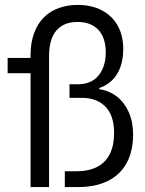

<svg xmlns="http://www.w3.org/2000/svg" viewBox="-20 -759 590 779"><path d="M104 0V-534Q104 -586 118.5 -625Q133 -664 158.5 -689Q184 -714 219 -726.5Q254 -739 295 -739Q352 -739 393.5 -717Q435 -695 457.5 -655Q480 -615 480 -560Q480 -519 468.5 -487Q457 -455 435 -433.5Q413 -412 383 -402V-397Q424 -391 454.5 -367Q485 -343 502.5 -303.5Q520 -264 520 -214Q520 -145 493.5 -97Q467 -49 417 -24.5Q367 0 296 0H243V-64H288Q340 -64 374.5 -82Q409 -100 426 -135Q443 -170 443 -219Q443 -290 408 -326Q373 -362 312 -362H262V-417H294Q351 -417 380 -453Q409 -489 409 -546Q409 -606 379 -638Q349 -670 294 -670Q239 -670 209 -635.5Q179 -601 179 -530V0ZM11 -462V-524H149V-462Z"/></svg>

Font: Mona Sans SemiCondensed
Style: Regular
Weight: 400
Width: 4
Designer: Deni Anggara
Foundry: GitHub
Version: Version 2.000